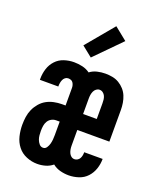

<svg xmlns="http://www.w3.org/2000/svg" viewBox="-143 -855 786 951"><g transform="rotate(20 250.0 -379.5)"><path d="M168 8Q139 8 111 -3.5Q83 -15 65 -38Q47 -61 40 -90Q33 -119 33 -149Q33 -170 36 -191Q39 -212 47.5 -231Q56 -250 70 -266.5Q84 -283 102 -293Q120 -303 141 -307.5Q162 -312 183 -312H202V-405Q202 -412 200 -419Q198 -426 194 -432Q190 -438 183 -440.5Q176 -443 169 -443Q160 -443 153 -437.5Q146 -432 142.5 -424Q139 -416 137.5 -407.5Q136 -399 136 -390V-388H39V-395Q39 -421 47 -446.5Q55 -472 73 -491.5Q91 -511 116.5 -519.5Q142 -528 169 -528Q191 -528 213 -523Q235 -518 253 -505Q270 -518 291.5 -523Q313 -528 334 -528Q353 -528 371.5 -524.5Q390 -521 406 -511.5Q422 -502 434.5 -488Q447 -474 454 -457Q461 -440 464 -421.5Q467 -403 467 -384V-218H298V-136Q298 -126 299.5 -116.5Q301 -107 305 -98Q309 -89 316.5 -83Q324 -77 334 -77Q342 -77 349.5 -81.5Q357 -86 361 -93.5Q365 -101 366.5 -109Q368 -117 368 -126H465V-125Q465 -99 456.5 -73.5Q448 -48 430 -28.5Q412 -9 386 -0.5Q360 8 334 8Q311 8 288.5 2Q266 -4 249 -18Q232 -4 211 2Q190 8 168 8ZM298 -302H370V-384Q370 -394 369 -403.5Q368 -413 364 -422Q360 -431 352 -437Q344 -443 334 -443Q325 -443 317 -437Q309 -431 305 -422Q301 -413 299.5 -403.5Q298 -394 298 -384ZM168 -77Q180 -77 187 -87.5Q194 -98 197 -109.5Q200 -121 201 -132.5Q202 -144 202 -156V-227H183Q170 -227 158.5 -220.5Q147 -214 140.5 -203Q134 -192 132 -179Q130 -166 130 -153Q130 -141 131 -129.5Q132 -118 136 -107Q140 -96 148 -86.5Q156 -77 168 -77ZM238 -578 183 -622 304 -767 371 -713Z"/></g></svg>

Font: Iosevka Curly Slab Semibold
Style: Regular
Weight: 600
Monospace: yes
Designer: Belleve Invis
Foundry: Belleve Invis
Version: Version 22.1.2; ttfautohint (v1.8.4)